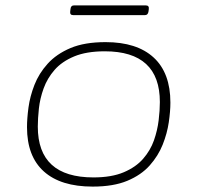

<svg xmlns="http://www.w3.org/2000/svg" viewBox="-20 -685 731 711"><path d="M323 6Q205 6 142.5 -50Q80 -106 80 -214Q80 -246 85.5 -287Q91 -328 107.5 -370.5Q124 -413 156.5 -449Q189 -485 241 -507Q293 -529 371 -529Q487 -529 549 -472Q611 -415 611 -305Q611 -273 605 -232Q599 -191 582.5 -149.5Q566 -108 534.5 -72.5Q503 -37 451.5 -15.5Q400 6 323 6ZM326 -28Q393 -28 438 -47Q483 -66 510 -97Q537 -128 550 -165Q563 -202 567.5 -239.5Q572 -277 572 -307Q572 -495 368 -495Q300 -495 254.5 -476Q209 -457 182 -426Q155 -395 141.5 -357.5Q128 -320 124 -283Q120 -246 120 -216Q120 -28 326 -28ZM251 -629Q238 -629 240 -643L241 -651Q242 -665 254 -665H520Q533 -665 531 -651L530 -643Q528 -629 517 -629Z"/></svg>

Font: Asap Expanded Expanded Thin
Style: Italic
Weight: 100
Width: 7
Italic angle: -6°
Designer: Pablo Cosgaya
Foundry: Omnibus-Type
Version: Version 3.001; ttfautohint (v1.8.4.7-5d5b)